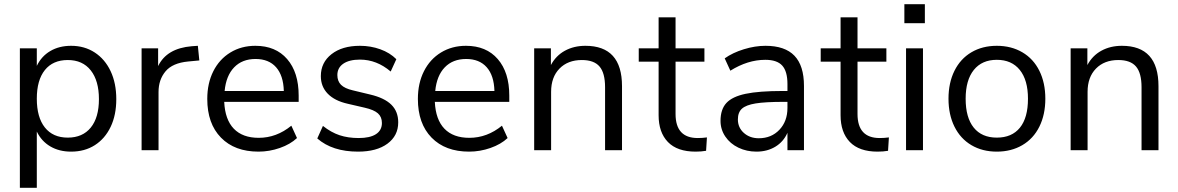

<svg xmlns="http://www.w3.org/2000/svg" viewBox="-20 -718 5632 918"><path d="M536 -244Q536 -168 509 -111.5Q482 -55 433.5 -24Q385 7 320 7Q263 7 220.5 -18Q178 -43 156 -89V180H75V-487H156V-403Q178 -449 220.5 -474Q263 -499 320 -499Q384 -499 433 -467Q482 -435 509 -377.5Q536 -320 536 -244ZM453 -244Q453 -332 414 -381.5Q375 -431 304 -431Q233 -431 194.5 -383Q156 -335 156 -246Q156 -157 194.5 -108.5Q233 -60 304 -60Q375 -60 414 -108Q453 -156 453 -244Z M933 -429 880 -424Q805 -417 771.5 -377Q738 -337 738 -278V0H657V-487H736V-402Q777 -487 897 -497L926 -499Z M1408 -231H1052Q1056 -146 1098 -102.5Q1140 -59 1217 -59Q1302 -59 1373 -117L1400 -58Q1368 -28 1318 -10.5Q1268 7 1216 7Q1102 7 1036.5 -60Q971 -127 971 -245Q971 -320 1000 -377.5Q1029 -435 1081.5 -467Q1134 -499 1201 -499Q1298 -499 1353 -435.5Q1408 -372 1408 -261ZM1054 -283H1337Q1335 -357 1300 -396.5Q1265 -436 1202 -436Q1138 -436 1099.5 -396Q1061 -356 1054 -283Z M1497 -56 1524 -116Q1563 -85 1603.5 -71.5Q1644 -58 1695 -58Q1749 -58 1777.5 -76.5Q1806 -95 1806 -130Q1806 -159 1787 -176Q1768 -193 1724 -203L1642 -222Q1580 -236 1547 -270Q1514 -304 1514 -354Q1514 -419 1565 -459Q1616 -499 1701 -499Q1752 -499 1798 -482.5Q1844 -466 1875 -435L1848 -376Q1781 -433 1701 -433Q1650 -433 1621.5 -413.5Q1593 -394 1593 -359Q1593 -330 1610.5 -312.5Q1628 -295 1667 -286L1750 -266Q1818 -250 1851 -217.5Q1884 -185 1884 -133Q1884 -69 1832.5 -31Q1781 7 1692 7Q1569 7 1497 -56Z M2415 -231H2059Q2063 -146 2105 -102.5Q2147 -59 2224 -59Q2309 -59 2380 -117L2407 -58Q2375 -28 2325 -10.5Q2275 7 2223 7Q2109 7 2043.5 -60Q1978 -127 1978 -245Q1978 -320 2007 -377.5Q2036 -435 2088.5 -467Q2141 -499 2208 -499Q2305 -499 2360 -435.5Q2415 -372 2415 -261ZM2061 -283H2344Q2342 -357 2307 -396.5Q2272 -436 2209 -436Q2145 -436 2106.5 -396Q2068 -356 2061 -283Z M2954 -306V0H2873V-301Q2873 -369 2846.5 -400Q2820 -431 2762 -431Q2695 -431 2655 -390Q2615 -349 2615 -279V0H2534V-487H2614V-407Q2638 -452 2681 -475.5Q2724 -499 2779 -499Q2954 -499 2954 -306Z M3360 -61 3356 3Q3333 7 3306 7Q3218 7 3173.5 -39Q3129 -85 3129 -167V-423H3034V-487H3129V-635H3210V-487H3348V-423H3210V-173Q3210 -58 3316 -58Q3338 -58 3360 -61Z M3824 -307V0H3745V-83Q3726 -40 3687 -16.5Q3648 7 3597 7Q3550 7 3510.5 -12Q3471 -31 3448 -65Q3425 -99 3425 -140Q3425 -195 3453 -225.5Q3481 -256 3545 -269.5Q3609 -283 3723 -283H3745V-316Q3745 -377 3720 -404.5Q3695 -432 3639 -432Q3555 -432 3472 -380L3445 -439Q3483 -466 3536.5 -482.5Q3590 -499 3640 -499Q3733 -499 3778.5 -451.5Q3824 -404 3824 -307ZM3745 -202V-231H3727Q3639 -231 3593 -223.5Q3547 -216 3527.5 -198.5Q3508 -181 3508 -147Q3508 -108 3536.5 -82.5Q3565 -57 3608 -57Q3668 -57 3706.5 -97.5Q3745 -138 3745 -202Z M4230 -61 4226 3Q4203 7 4176 7Q4088 7 4043.5 -39Q3999 -85 3999 -167V-423H3904V-487H3999V-635H4080V-487H4218V-423H4080V-173Q4080 -58 4186 -58Q4208 -58 4230 -61Z M4312 0V-487H4393V0ZM4304 -698H4402V-607H4304Z M4515 -246Q4515 -322 4543.5 -379.5Q4572 -437 4624.5 -468Q4677 -499 4746 -499Q4815 -499 4868 -468Q4921 -437 4949.5 -379.5Q4978 -322 4978 -246Q4978 -170 4949.5 -112.5Q4921 -55 4868 -24Q4815 7 4746 7Q4677 7 4624.5 -24Q4572 -55 4543.5 -112.5Q4515 -170 4515 -246ZM4895 -246Q4895 -335 4856 -383.5Q4817 -432 4746 -432Q4675 -432 4636 -383.5Q4597 -335 4597 -246Q4597 -156 4635.5 -108Q4674 -60 4746 -60Q4818 -60 4856.5 -107.5Q4895 -155 4895 -246Z M5519 -306V0H5438V-301Q5438 -369 5411.5 -400Q5385 -431 5327 -431Q5260 -431 5220 -390Q5180 -349 5180 -279V0H5099V-487H5179V-407Q5203 -452 5246 -475.5Q5289 -499 5344 -499Q5519 -499 5519 -306Z"/></svg>

Font: wassup Sans
Style: Regular
Weight: 400
Version: Version 2.001